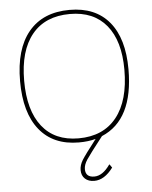

<svg xmlns="http://www.w3.org/2000/svg" viewBox="-57 -689 741 935"><g transform="rotate(-5 313.5 -222.0)"><path d="M366 198Q338 198 321 182.5Q304 167 304 140Q304 116 319 91.5Q334 67 390 -5Q354 5 308 5Q183 5 115.5 -78.5Q48 -162 48 -317Q48 -474 118 -558Q188 -642 318 -642Q444 -642 511.5 -561Q579 -480 579 -329Q579 -82 422 -16Q357 67 341 91.5Q325 116 325 137Q325 177 368 177Q409 177 445 125H447L458 141Q416 198 366 198ZM318 -622Q197 -622 132.5 -543Q68 -464 68 -317Q68 -172 130 -93.5Q192 -15 308 -15Q429 -15 494 -96.5Q559 -178 559 -329Q559 -470 496.5 -546Q434 -622 318 -622Z"/></g></svg>

Font: Alegreya Sans SC Thin
Style: Regular
Weight: 100
Designer: Juan Pablo del Peral
Foundry: Huerta Tipografica
Version: Version 2.007